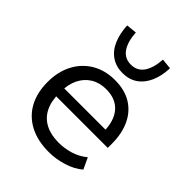

<svg xmlns="http://www.w3.org/2000/svg" viewBox="-214 -873 1001 1001"><g transform="rotate(45 287.0 -372.0)"><path d="M319 9Q237 9 178 -21.5Q119 -52 87.5 -109Q56 -166 56 -246Q56 -321 86 -378.5Q116 -436 170.5 -468.5Q225 -501 298 -501Q370 -501 419.5 -470.5Q469 -440 495 -384.5Q521 -329 521 -253V-224H121V-283H464L446 -265Q446 -347 408 -391Q370 -435 299 -435Q251 -435 215 -413Q179 -391 159.5 -351Q140 -311 140 -256V-247Q140 -186 161 -145Q182 -104 222.5 -83Q263 -62 320 -62Q361 -62 403 -74Q445 -86 482 -116L511 -54Q475 -23 422.5 -7Q370 9 319 9ZM299 -554Q252 -554 217 -577.5Q182 -601 163 -645Q144 -689 141 -747L199 -753Q203 -688 228 -652Q253 -616 299 -616Q345 -616 370 -652Q395 -688 399 -753L457 -747Q455 -689 435.5 -645Q416 -601 381.5 -577.5Q347 -554 299 -554Z"/></g></svg>

Font: Nunito Sans 9pt
Style: Regular
Weight: 400
Version: Version 3.101;gftools[0.9.27]